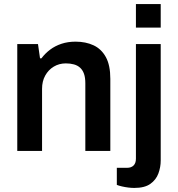

<svg xmlns="http://www.w3.org/2000/svg" viewBox="-20 -743 874 945"><path d="M65 0V-526H167L177 -456H184Q202 -480 226.5 -498.5Q251 -517 282.5 -527.5Q314 -538 352 -538Q402 -538 440.5 -520Q479 -502 501 -462Q523 -422 523 -355V0H400V-333Q400 -361 393.5 -379.5Q387 -398 374.5 -409.5Q362 -421 344 -426Q326 -431 304 -431Q271 -431 244.5 -415Q218 -399 202.5 -371Q187 -343 187 -306V0ZM649 -607V-723H771V-607ZM641 182Q627 182 611 180Q595 178 580 174.5Q565 171 555 167V83H605Q626 83 637.5 71.5Q649 60 649 38V-526H771V47Q771 80 759.5 111Q748 142 720 162Q692 182 641 182Z"/></svg>

Font: Archivo SemiBold
Style: Regular
Weight: 600
Designer: Hector Gatti
Foundry: Omnibus-Type
Version: Version 2.001